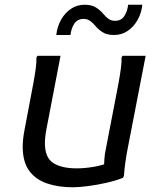

<svg xmlns="http://www.w3.org/2000/svg" viewBox="-20 -780 672 812"><path d="M76 -160Q76 -175 78 -193.5Q80 -212 84 -232L112 -380Q116 -400 121.5 -430Q127 -460 131 -489Q135 -518 134 -536L138 -544H236L176 -232Q173 -216 171.5 -201.5Q170 -187 170 -174Q170 -113 205.5 -90.5Q241 -68 304 -68Q337 -68 373.5 -74Q410 -80 440 -92L420 -68Q420 -85 421.5 -107.5Q423 -130 428 -152L472 -380Q476 -400 481.5 -430Q487 -460 491 -489Q495 -518 494 -536L498 -544H596L520 -152Q514 -122 510 -92.5Q506 -63 504 -36L500 -28Q470 -16 430.5 -7Q391 2 352.5 7Q314 12 288 12Q226 12 178 -4.5Q130 -21 103 -58.5Q76 -96 76 -160ZM218 -632Q222 -668 238.5 -697Q255 -726 280.5 -743Q306 -760 338 -760Q368 -760 386.5 -748Q405 -736 418 -720Q428 -708 439.5 -700Q451 -692 466 -692Q493 -692 506 -712.5Q519 -733 522 -760H582Q578 -724 561.5 -695Q545 -666 519.5 -649Q494 -632 462 -632Q432 -632 413.5 -644Q395 -656 382 -672Q372 -684 360.5 -692Q349 -700 334 -700Q307 -700 294 -679.5Q281 -659 278 -632Z"/></svg>

Font: Kufam
Style: Italic
Weight: 400
Italic angle: -11°
Designer: Artur Schmal
Foundry: Original Type
Version: Version 1.301; ttfautohint (v1.8.3)